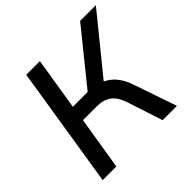

<svg xmlns="http://www.w3.org/2000/svg" viewBox="-174 -879 1053 1053"><g transform="rotate(-45 352.0 -352.5)"><path d="M52 0 164 -705H270L221 -400H347L322 -383L582 -705H704L426 -363L380 -395Q421 -390 452.5 -371.5Q484 -353 506.5 -322Q529 -291 543 -248L628 0H517L450 -205Q432 -260 400 -284.5Q368 -309 315 -309H208L158 0Z"/></g></svg>

Font: Nunito Sans 10pt SemiBold
Style: Italic
Weight: 600
Italic angle: -9°
Designer: Vernon Adams
Foundry: Vernon Adams
Version: Version 3.101;gftools[0.9.27]